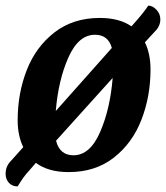

<svg xmlns="http://www.w3.org/2000/svg" viewBox="-39 -594 592 685"><path d="M533 -525Q533 -500 513 -481L478 -443Q498 -402 498 -346Q498 -250 465.5 -166.5Q433 -83 367 -31.5Q301 20 206 20Q133 20 89 -13L70 9Q54 26 43.5 41Q33 56 24 71Q4 71 -7.5 58Q-19 45 -19 26Q-19 -1 0 -20L44 -69Q24 -110 24 -165Q24 -261 56.5 -344Q89 -427 155.5 -478.5Q222 -530 317 -530Q387 -530 430 -500L445 -517Q475 -551 490 -574Q505 -574 519 -559.5Q533 -545 533 -525ZM160 -198 360 -423Q347 -470 300 -470Q241 -470 205 -389Q169 -308 160 -198ZM363 -316 161 -92Q174 -40 223 -40Q282 -40 318 -122.5Q354 -205 363 -316Z"/></svg>

Font: Sansita Medium Italic
Style: Regular
Weight: 500
Italic angle: -11°
Designer: Pablo Cosgaya
Foundry: Omnibus-Type
Version: Version 1.006